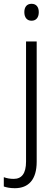

<svg xmlns="http://www.w3.org/2000/svg" viewBox="-56 -750 294 1010"><path d="M72 -686C72 -658 86 -641 110 -641C134 -641 148 -658 148 -686C148 -713 135 -730 110 -730C85 -730 72 -713 72 -686ZM22 240C94 240 137 195 137 101V-532H81V100C81 163 58 191 16 191C-3 191 -20 188 -36 182V231C-22 236 -3 240 22 240Z"/></svg>

Font: Noto Sans Khmer SemiCondensed Light
Style: Regular
Weight: 300
Width: 4
Designer: Danh Hong and the Monotype Design Team
Foundry: Monotype Imaging Inc.
Version: Version 2.004